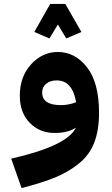

<svg xmlns="http://www.w3.org/2000/svg" viewBox="-20 -678 572 979"><path d="M275 -553 232 -482 155 -515 236 -658H313L395 -515L318 -482ZM275 -413Q363 -413 424 -334.5Q485 -256 485 -103Q485 -15 461 48Q437 111 384 154.5Q331 198 263 226Q195 254 90 281L37 131Q323 66 367 -27Q326 0 259 0Q182 0 131.5 -52Q81 -104 81 -190Q81 -287 138.5 -350Q196 -413 275 -413ZM195 -207Q195 -142 290 -142Q332 -142 368 -157Q349 -268 269 -268Q236 -268 215.5 -251Q195 -234 195 -207Z"/></svg>

Font: FiraGO ExtraBold
Style: Regular
Weight: 800
Designer: bBox Type
Foundry: bBox Type GmbH
Version: Version 1.001;PS 001.001;hotconv 1.0.88;makeotf.lib2.5.64775